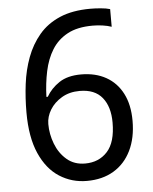

<svg xmlns="http://www.w3.org/2000/svg" viewBox="-53 -768 656 823"><g transform="rotate(-5 275.5 -357.0)"><path d="M288 10Q223 10 170 -24Q117 -58 86 -128Q55 -198 55 -305Q55 -367 62.5 -427Q70 -487 90 -540.5Q110 -594 145 -635.5Q180 -677 234.5 -700.5Q289 -724 367 -724Q386 -724 410.5 -722Q435 -720 451 -715V-639Q434 -645 412.5 -648Q391 -651 370 -651Q304 -651 261.5 -628Q219 -605 194.5 -565.5Q170 -526 159 -474Q148 -422 146 -364H152Q172 -399 208 -423Q244 -447 302 -447Q364 -447 409.5 -421.5Q455 -396 480 -347.5Q505 -299 505 -230Q505 -156 478.5 -102Q452 -48 403.5 -19Q355 10 288 10ZM287 -65Q346 -65 382.5 -105Q419 -145 419 -230Q419 -298 387 -337.5Q355 -377 290 -377Q246 -377 213 -357.5Q180 -338 162 -308.5Q144 -279 144 -247Q144 -204 160 -162Q176 -120 208 -92.5Q240 -65 287 -65Z"/></g></svg>

Font: ukannada05
Style: Book
Weight: 400
Designer: Jelle Bosma - Monotype Design Team
Foundry: Monotype Imaging Inc.
Version: Version 2.003